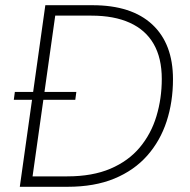

<svg xmlns="http://www.w3.org/2000/svg" viewBox="-20 -717 729 737"><path d="M56 0 154 -697H335Q485 -697 564.5 -623Q644 -549 644 -413Q644 -326 619.5 -251Q595 -176 545 -119.5Q495 -63 419 -31.5Q343 0 239 0ZM105 -40H238Q335 -40 404 -69.5Q473 -99 516.5 -151Q560 -203 580.5 -271Q601 -339 601 -414Q601 -494 570 -548Q539 -602 478.5 -629.5Q418 -657 331 -657H192ZM33 -334 37 -364H273L269 -334Z"/></svg>

Font: Hanken Grotesk ExtraLight
Style: Italic
Weight: 250
Italic angle: -8°
Designer: Alfredo Marco Pradil
Foundry: Hanken Design Co.
Version: Version 3.013